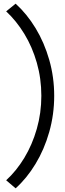

<svg xmlns="http://www.w3.org/2000/svg" viewBox="-20 -858 357 1050"><path d="M206.1 -334Q206.1 -428.2 181.4 -514.6Q156.7 -601.1 113.3 -672.4Q69.8 -743.7 13.7 -795.9L65.4 -837.9Q127 -782.2 174.6 -703.9Q222.2 -625.5 249.3 -530.8Q276.4 -436 276.4 -334Q276.4 -231.9 249.3 -136.2Q222.2 -40.5 174.3 38.3Q126.5 117.2 65.4 171.9L13.7 127.9Q69.3 77.1 112.8 5.6Q156.2 -65.9 181.2 -153.1Q206.1 -240.2 206.1 -334Z"/></svg>

Font: Reddit Sans Vanilla
Style: Regular
Weight: 400
Designer: Stephen Hutchings
Foundry: Reddit
Version: Version 1.013